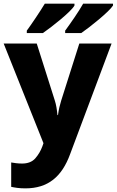

<svg xmlns="http://www.w3.org/2000/svg" viewBox="-20 -786 636 1046"><path d="M595.7 -766.1H433.1C409.2 -723.1 362.3 -656.2 335 -619.1V-606H422.9C472.7 -640.6 575.2 -722.7 595.7 -755.9ZM385.7 -766.1H224.1C198.2 -723.1 153.3 -656.2 126 -619.1V-606H213.9C263.2 -640.1 367.7 -722.7 385.7 -755.9ZM216.8 -5.9 210.9 11.2C201.7 36.1 188.5 58.1 171.9 77.1C155.3 95.7 131.3 105 100.1 105C77.1 105 55.2 101.6 41 99.1V231.9C60.1 235.8 83 240.2 118.2 240.2C241.7 240.2 316.9 176.8 361.8 54.2L587.9 -548.8H412.1L313 -236.8C306.6 -215.8 299.8 -189.9 295.9 -159.2H293C290.5 -187 286.1 -215.8 278.8 -237.8L180.2 -548.8H0Z"/></svg>

Font: Noto Reveo Sans
Style: Regular
Weight: 800
Designer: Monotype Design Team
Foundry: Monotype Imaging Inc.
Version: Version 2.007